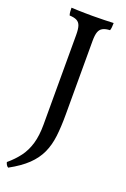

<svg xmlns="http://www.w3.org/2000/svg" viewBox="-174 -733 678 1036"><g transform="rotate(20 164.5 -215.0)"><path d="M214 -125Q214 -55 207.5 -1Q201 53 181 96.5Q161 140 122.5 177Q84 214 20 249Q13 245 9 238Q5 231 3 223Q41 191 67 156Q93 121 106.5 75Q120 29 120 -34V-549Q120 -583 114 -601Q108 -619 93 -627Q78 -635 51 -636Q48 -644 47 -655Q46 -666 46 -679Q61 -678 80.5 -677.5Q100 -677 122.5 -676.5Q145 -676 167 -676Q200 -676 235 -677Q270 -678 288 -679Q288 -666 287 -655Q286 -644 283 -636Q258 -635 242.5 -627Q227 -619 220.5 -601Q214 -583 214 -549Z"/></g></svg>

Font: Vollkorn
Style: Regular
Weight: 400
Designer: Friedrich Althausen
Foundry: Friedrich Althausen
Version: Version 5.001